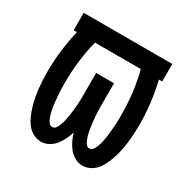

<svg xmlns="http://www.w3.org/2000/svg" viewBox="-126 -637 752 762"><g transform="rotate(30 250.0 -256.0)"><path d="M155 8Q136 8 118.5 -1.5Q101 -11 89.5 -26.5Q78 -42 70.5 -59.5Q63 -77 57.5 -95.5Q52 -114 48.5 -132.5Q45 -151 43 -170Q41 -189 40 -208Q39 -227 39 -247Q39 -295 45 -344Q51 -393 62 -440H47V-520H453V-440H438Q449 -393 455 -344Q461 -295 461 -247Q461 -227 460 -208Q459 -189 457 -170Q455 -151 451.5 -132.5Q448 -114 442.5 -95.5Q437 -77 429.5 -59.5Q422 -42 410.5 -26.5Q399 -11 381.5 -1.5Q364 8 345 8Q327 8 310.5 -1Q294 -10 282.5 -24Q271 -38 263 -55Q255 -72 250 -89Q245 -72 237 -55Q229 -38 217.5 -24Q206 -10 189.5 -1Q173 8 155 8ZM165 -65Q174 -65 179.5 -72Q185 -79 188.5 -87.5Q192 -96 194.5 -104Q197 -112 198.5 -121Q200 -130 201.5 -138.5Q203 -147 204 -155.5Q205 -164 206 -173Q207 -182 207.5 -190.5Q208 -199 208.5 -207.5Q209 -216 209 -225Q209 -234 209 -242.5Q209 -251 209 -260V-338H291V-260Q291 -251 291 -242.5Q291 -234 291 -225Q291 -216 291.5 -207.5Q292 -199 292.5 -190.5Q293 -182 294 -173Q295 -164 296 -155.5Q297 -147 298.5 -138.5Q300 -130 301.5 -121Q303 -112 305.5 -104Q308 -96 311.5 -87.5Q315 -79 320.5 -72Q326 -65 335 -65Q345 -65 351 -73.5Q357 -82 360.5 -91Q364 -100 366.5 -109.5Q369 -119 370.5 -129Q372 -139 373.5 -148.5Q375 -158 375.5 -167.5Q376 -177 377 -187Q378 -197 378.5 -206.5Q379 -216 379 -226Q379 -236 379 -246Q379 -295 373 -344Q367 -393 355 -440H145Q133 -393 127 -344Q121 -295 121 -246Q121 -236 121 -226Q121 -216 121.5 -206.5Q122 -197 123 -187Q124 -177 124.5 -167.5Q125 -158 126.5 -148.5Q128 -139 129.5 -129Q131 -119 133.5 -109.5Q136 -100 139.5 -91Q143 -82 149 -73.5Q155 -65 165 -65Z"/></g></svg>

Font: Iosevka Fixed Medium
Style: Regular
Weight: 500
Monospace: yes
Designer: Belleve Invis
Foundry: Belleve Invis
Version: Version 32.3.0